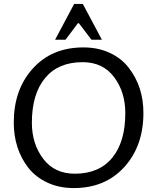

<svg xmlns="http://www.w3.org/2000/svg" viewBox="-20 -944 799 976"><path d="M355 12Q280 12 220.5 -16Q161 -44 124 -91Q50 -187 50 -321Q50 -489 147 -596Q244 -703 404 -703Q479 -703 538.5 -675Q598 -647 634 -600Q709 -504 709 -370Q709 -202 612 -95Q515 12 355 12ZM400 -628Q276 -628 209 -547Q142 -466 142 -320Q142 -213 199.5 -137Q257 -61 360 -61Q484 -61 550.5 -142Q617 -223 617 -369Q617 -476 560 -552Q503 -628 400 -628ZM498 -742H445L381 -826H376L313 -742H260L357 -924H401Z"/></svg>

Font: Average Sans
Style: Regular
Weight: 400
Designer: Eduardo Rodriguez Tunni
Foundry: Eduardo Rodriguez Tunni
Version: Version 1.002